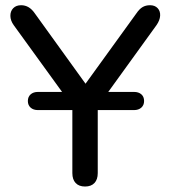

<svg xmlns="http://www.w3.org/2000/svg" viewBox="-20 -697 643 725"><path d="M253.2 -43.3V-330.1L274.2 -267.3L31.8 -602Q19.5 -619.2 19.2 -636.8Q18.9 -654.5 29.8 -665.9Q40.8 -677.3 59.7 -677.3Q75.2 -677.3 88.1 -669.6Q101 -661.9 111.6 -646.3L314.5 -364.9H291.4L494.9 -646.3Q506.2 -663.1 518.3 -670.2Q530.3 -677.3 546.5 -677.3Q564.8 -677.3 575.2 -666.2Q585.7 -655.1 584.7 -637.8Q583.8 -620.4 570.9 -602L329.1 -267.3L349.1 -330.1V-43.3Q349.1 -19.2 336.7 -6Q324.3 7.3 301.2 7.3Q278 7.3 265.6 -6Q253.2 -19.2 253.2 -43.3ZM85.2 -315.6Q85.2 -331.1 95.5 -340.5Q105.9 -349.9 123.4 -349.9H485.9Q503.4 -349.9 513.8 -340.8Q524.1 -331.7 524.1 -315.6Q524.1 -300.1 513.8 -290.7Q503.4 -281.3 485.9 -281.3H123.4Q105.9 -281.3 95.5 -290.7Q85.2 -300.1 85.2 -315.6Z"/></svg>

Font: SN Pro Thin
Style: Regular
Weight: 200
Designer: Tobias Whetton
Foundry: Supernotes
Version: Version 1.003;Glyphs 3.3 (3324)